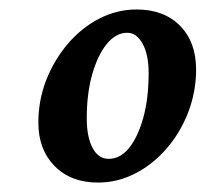

<svg xmlns="http://www.w3.org/2000/svg" viewBox="-20 -601 432 403"><path d="M185.5 -217.8Q128.9 -217.8 94.7 -252.4Q60.5 -287.1 60.5 -343.8Q60.5 -390.6 77.1 -433.1Q93.8 -475.6 122.6 -509.3Q151.4 -543 188.5 -562Q225.6 -581.1 266.6 -581.1Q324.2 -581.1 357.9 -546.9Q391.6 -512.7 391.6 -455.1Q391.6 -408.2 375 -365.2Q358.4 -322.3 329.6 -289.1Q300.8 -255.9 263.7 -236.8Q226.6 -217.8 185.5 -217.8ZM208 -267.6Q232.4 -267.6 251 -290.5Q269.5 -313.5 280.8 -354Q292 -394.5 292 -448.2Q292 -486.3 279.3 -509.3Q266.6 -532.2 247.1 -532.2Q223.6 -532.2 204.6 -509.3Q185.5 -486.3 173.8 -445.8Q162.1 -405.3 162.1 -352.5Q162.1 -313.5 174.3 -290.5Q186.5 -267.6 208 -267.6Z"/></svg>

Font: Crimson Pro ExtraLight SemiBold
Style: Italic
Weight: 600
Italic angle: -12°
Version: Version 1.002